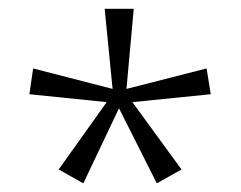

<svg xmlns="http://www.w3.org/2000/svg" viewBox="-20 -728 553 441"><path d="M220.4 -707.8H287.2L270.5 -523.8L454.5 -570.8L464.1 -511.6L284.1 -493.4L396.9 -338.7L340.2 -306.9L253.3 -479.3L171.4 -306.9L114.8 -338.7L225 -493.4L47.5 -511.6L56.1 -570.8L238.6 -523.8Z"/></svg>

Font: Khula Light
Style: Regular
Weight: 300
Designer: Erin McLaughlin, Steve Matteson
Version: Version 1.002;PS 1.0;hotconv 1.0.72;makeotf.lib2.5.5900; ttf